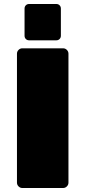

<svg xmlns="http://www.w3.org/2000/svg" viewBox="-20 -942 428 962"><path d="M296 0H92Q81 0 73 -8Q65 -16 65 -27V-673Q65 -684 73 -692Q81 -700 92 -700H296Q307 -700 315 -692Q323 -684 323 -673V-27Q323 -16 315 -8Q307 0 296 0ZM126 -922H262Q272 -922 278.5 -915.5Q285 -909 285 -899V-763Q285 -753 278.5 -746.5Q272 -740 262 -740H126Q116 -740 109.5 -746.5Q103 -753 103 -763V-899Q103 -909 109.5 -915.5Q116 -922 126 -922Z"/></svg>

Font: Rubik One
Style: Regular
Weight: 400
Designer: Hubert and Fischer with Elvire Volk Leonovitch
Foundry: Hubert and Fischer with Elvire Volk Leonovitch
Version: Version 1.001